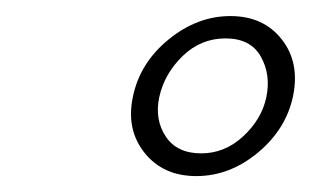

<svg xmlns="http://www.w3.org/2000/svg" viewBox="-20 -645 387 239"><path d="M311.5 -523.9Q317.4 -551.8 304.7 -574.5Q292 -597.2 260.7 -597.2Q230 -597.2 207.3 -575.2Q184.6 -553.2 178.2 -523.9Q172.4 -496.1 186.3 -475.1Q200.2 -454.1 230.5 -454.1Q259.8 -454.1 282.7 -475.3Q305.7 -496.6 311.5 -523.9ZM145.5 -524.9Q154.3 -566.9 189.9 -595.9Q225.6 -625 266.8 -625Q308.1 -625 330.8 -595.9Q353.5 -566.9 344.7 -524.9Q335.9 -483.9 300.8 -454.8Q265.6 -425.8 224.4 -425.8Q183.1 -425.8 159.9 -454.8Q136.7 -483.9 145.5 -524.9Z"/></svg>

Font: Linux Biolinum
Style: Italic
Weight: 400
Italic angle: -12°
Designer: Philipp H. Poll
Foundry: Philipp H. Poll
Version: Version 1.1.3 ; ttfautohint (v0.9)